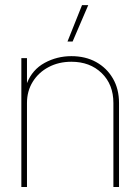

<svg xmlns="http://www.w3.org/2000/svg" viewBox="-20 -748 561 768"><path d="M87.9 -335.9V0H65.4V-515.6H87.9V-415.5Q109.4 -469.7 158.7 -496.6Q208 -523.4 265.6 -523.4Q321.8 -523.4 364.5 -499.8Q407.2 -476.1 431.6 -434.1Q456.1 -392.1 456.1 -335.9V0H433.6V-335.9Q433.6 -410.2 386.7 -455.6Q339.8 -501 265.6 -501Q214.8 -501 174.6 -479.7Q134.3 -458.5 111.1 -421.1Q87.9 -383.8 87.9 -335.9ZM250 -582 308.1 -727.5H333L270.5 -582Z"/></svg>

Font: Inter Display Thin
Style: Regular
Weight: 100
Designer: Rasmus Andersson
Foundry: rsms
Version: Version 4.000;git-a52131595